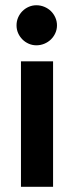

<svg xmlns="http://www.w3.org/2000/svg" viewBox="-20 -722 286 742"><path d="M43.9 0ZM185.1 -484.9V0H61V-484.9ZM200.2 -624Q200.2 -607.9 193.8 -594Q187.5 -580.1 176.8 -569.6Q166 -559.1 151.4 -553Q136.7 -546.9 120.6 -546.9Q105 -546.9 91.1 -553Q77.1 -559.1 66.7 -569.6Q56.2 -580.1 50 -594Q43.9 -607.9 43.9 -624Q43.9 -640.1 50 -654.3Q56.2 -668.5 66.7 -679Q77.1 -689.5 91.1 -695.6Q105 -701.7 120.6 -701.7Q136.7 -701.7 151.4 -695.6Q166 -689.5 176.8 -679Q187.5 -668.5 193.8 -654.3Q200.2 -640.1 200.2 -624Z"/></svg>

Font: Carlito
Style: Bold
Weight: 700
Designer: Lukasz Dziedzic
Foundry: tyPoland Lukasz Dziedzic
Version: Version 1.104